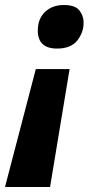

<svg xmlns="http://www.w3.org/2000/svg" viewBox="-65 -572 366 767"><path d="M163 -378Q218 -378 243.5 -410Q269 -442 269 -482Q269 -509 252 -530.5Q235 -552 190 -552Q144 -552 115 -524.5Q86 -497 86 -450Q86 -378 163 -378ZM-45 175H135L213 -296H78Z"/></svg>

Font: Noto Sans Display Extra
Style: Italic
Weight: 800
Italic angle: -12°
Designer: Monotype Design Team
Foundry: Monotype Imaging Inc.
Version: Version 1.900